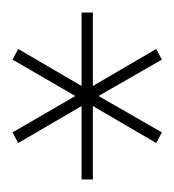

<svg xmlns="http://www.w3.org/2000/svg" viewBox="-33 -743 278 306"><path d="M97 -723V-606L-4 -665L-13 -648L87 -590L-13 -532L-4 -515L97 -574V-457H115V-574L216 -515L225 -532L124 -590L225 -648L216 -665L115 -606V-723Z"/></svg>

Font: Argentum Sans Thin
Style: Regular
Weight: 250
Designer: Julieta Ulanovsky
Foundry: Julieta Ulanovsky
Version: Version 5.001;February 15, 2019;FontCreator 11.5.0.2425 64-b